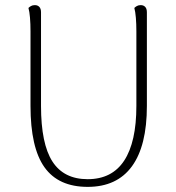

<svg xmlns="http://www.w3.org/2000/svg" viewBox="-20 -717 686 749"><path d="M553 -669V-304Q553 -148 494.5 -68Q436 12 322 12Q208 12 153.5 -64.5Q99 -141 99 -304V-594Q99 -624 97 -648Q95 -672 91 -686Q95 -690 101 -693.5Q107 -697 116 -697Q127 -697 133.5 -690Q140 -683 140 -669V-304Q140 -156 184.5 -87Q229 -18 322 -18Q417 -18 464.5 -90.5Q512 -163 512 -304V-594Q512 -624 510 -648Q508 -672 504 -686Q508 -690 514 -693.5Q520 -697 529 -697Q540 -697 546.5 -690Q553 -683 553 -669Z"/></svg>

Font: Arima ExtraLight
Style: Regular
Weight: 250
Designer: Joana Correia and Natanael Gama
Foundry: NDISCOVER
Version: Version 1.101;gftools[0.9.23]